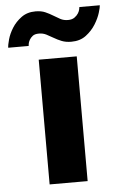

<svg xmlns="http://www.w3.org/2000/svg" viewBox="-121 -768 503 805"><g transform="rotate(-5 131.0 -365.0)"><path d="M55 0V-525H215V0ZM198 -588Q175 -588 157.5 -595Q140 -602 125 -611Q110 -620 96 -627Q82 -634 65 -634Q48 -634 39 -627Q30 -620 25 -611Q20 -602 19 -594.5Q18 -587 18 -586H-68Q-68 -597 -61.5 -620.5Q-55 -644 -40 -668Q-25 -692 -0.5 -710Q24 -728 59 -728Q83 -728 100 -720.5Q117 -713 131.5 -704Q146 -695 160 -687.5Q174 -680 192 -680Q209 -680 219.5 -687.5Q230 -695 235.5 -704Q241 -713 242.5 -721Q244 -729 244 -730H330Q330 -722 323 -699Q316 -676 300.5 -651Q285 -626 260 -607Q235 -588 198 -588Z"/></g></svg>

Font: Oxford Sans
Style: Regular
Weight: 800
Designer: Matt McInerney, Pablo Impallari, Rodrigo Fuenzalida
Foundry: Matt McInerney, Pablo Impallari, Rodrigo Fuenzalida
Version: Version 3.000g; ttfautohint (v1.5) -l 8 -r 28 -G 28 -x 14 -D